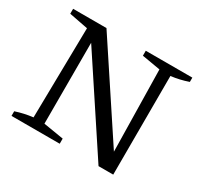

<svg xmlns="http://www.w3.org/2000/svg" viewBox="-137 -828 1057 1007"><g transform="rotate(30 391.5 -324.0)"><path d="M477 -648H759V-622Q707 -604 655 -598L654 0H565L208 -541V-51L330 -31V0H38V-28Q89 -45 142 -51L151 -596L37 -618V-648H239L597 -106L588 -599L477 -618Z"/></g></svg>

Font: Piazzolla SC
Style: Regular
Weight: 400
Designer: Juan Pablo del Peral
Foundry: Huerta Tipografica
Version: Version 1.330